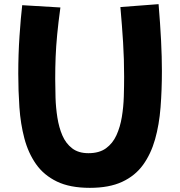

<svg xmlns="http://www.w3.org/2000/svg" viewBox="-20 -827 868 925"><path d="M413 78Q317 78 254 47.5Q191 17 153.5 -36.5Q116 -90 97.5 -160Q79 -230 73.5 -310Q68 -390 68 -472Q68 -565 74 -653.5Q80 -742 87 -802L271 -791Q261 -718 255.5 -660.5Q250 -603 248 -552Q246 -501 246 -447Q246 -405 247.5 -356.5Q249 -308 256.5 -260.5Q264 -213 280.5 -174.5Q297 -136 327.5 -112.5Q358 -89 406 -89Q458 -89 490.5 -112.5Q523 -136 541 -175.5Q559 -215 567 -263.5Q575 -312 576.5 -362.5Q578 -413 578 -458Q578 -543 573 -623Q568 -703 560 -793L744 -807Q752 -711 756 -631.5Q760 -552 760 -485Q760 -394 753.5 -310Q747 -226 727 -155.5Q707 -85 669 -32.5Q631 20 568.5 49Q506 78 413 78Z"/></svg>

Font: Mochiy Pop P One
Style: Regular
Weight: 400
Designer: FONTDASU
Foundry: FONTDASU / Google Inc. / Adobe
Version: Version 2.000